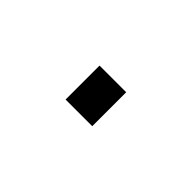

<svg xmlns="http://www.w3.org/2000/svg" viewBox="8 -365 584 584"><g transform="rotate(45 300.0 -73.0)"><path d="M242.2 0V-146H356.9V0Z"/></g></svg>

Font: Liberation Mono
Style: Regular
Weight: 400
Monospace: yes
Designer: Steve Matteson
Foundry: Ascender Corporation
Version: Version 2.1.5